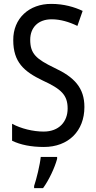

<svg xmlns="http://www.w3.org/2000/svg" viewBox="-20 -744 494 985"><path d="M413 -195C413 -293 362 -348 259 -396C166 -441 135 -468 135 -540C135 -602 175 -645 245 -645C289 -645 334 -632 377 -611L404 -688C362 -708 307 -724 244 -724C129 -725 47 -649 48 -538C48 -425 103 -377 199 -331C295 -287 327 -256 327 -187C327 -120 283 -69 204 -69C150 -69 88 -84 42 -109V-22C85 -1 140 10 205 10C331 10 413 -72 413 -195ZM273 71V61H189C185 102 167 175 155 210V221H201C231 180 261 116 273 71Z"/></svg>

Font: Noto Sans Gurmukhi UI Condensed
Style: Regular
Weight: 400
Width: 3
Designer: Jelle Bosma - Monotype Design Team
Foundry: Monotype Imaging Inc.
Version: Version 2.004